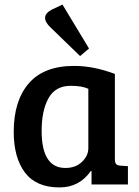

<svg xmlns="http://www.w3.org/2000/svg" viewBox="-20 -806 607 839"><path d="M482 -483V-111Q482 -95 487.5 -89Q493 -83 507 -82L539 -80V0H380V-58L377 -59Q327 13 240 13Q138 13 89 -52Q40 -117 40 -230Q40 -366 106 -442Q172 -518 304 -518Q389 -518 482 -483ZM366 -159V-418Q338 -431 289 -431Q222 -431 192 -377Q162 -323 162 -234Q162 -72 266 -72Q310 -72 338 -98.5Q366 -125 366 -159ZM253 -786 369 -594 330 -561 202 -685Q177 -708 177 -728Q177 -748 206 -764Z"/></svg>

Font: Bree Serif
Style: Regular
Weight: 400
Designer: Veronika Burian, Jos Scaglione
Foundry: TypeTogether
Version: Version 1.001